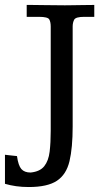

<svg xmlns="http://www.w3.org/2000/svg" viewBox="-30 -650 422 781"><path d="M86.9 110.8Q59.6 110.8 35.6 107.4Q11.7 104 -9.8 97.7V-20.5Q-8.8 -20.5 2.9 -19Q14.6 -17.6 26.6 -16.4Q38.6 -15.1 39.1 -15.1Q44.4 23.4 56.9 37.6Q69.3 51.8 94.7 51.8Q132.8 47.9 150.1 25.9Q167.5 3.9 171.9 -33Q176.3 -69.8 176.3 -117.2Q176.3 -122.1 176.3 -133.3Q176.3 -144.5 176.3 -169.7Q176.3 -194.8 176.3 -241Q176.3 -287.1 176.3 -360.4Q176.3 -433.6 176.3 -542Q176.3 -560.5 170.4 -571Q164.6 -581.5 128.4 -581.5H78.6V-629.9H96.7Q123 -629.9 152.8 -629.2Q182.6 -628.4 233.9 -628.4Q236.3 -628.4 258.5 -628.7Q280.8 -628.9 308.3 -629.4Q335.9 -629.9 353.5 -629.9V-581.5H312.5Q277.8 -581.5 271.7 -569.8Q265.6 -558.1 265.6 -542.5Q265.6 -542.5 265.6 -512.9Q265.6 -483.4 265.6 -437Q265.6 -390.6 265.6 -338.6Q265.6 -286.6 265.6 -240.5Q265.6 -194.3 265.6 -165Q265.6 -135.7 265.6 -135.7Q265.6 -48.8 252.7 5.6Q239.7 60.1 201.4 85.4Q163.1 110.8 86.9 110.8Z"/></svg>

Font: Kameron
Style: Regular
Weight: 400
Designer: Vernon Adams
Foundry: Vernon Adams
Version: Version 1.100